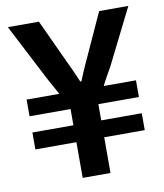

<svg xmlns="http://www.w3.org/2000/svg" viewBox="-79 -751 698 816"><g transform="rotate(-10 270.5 -343.0)"><path d="M212 0V-154H35V-227H212V-297H35V-369H176Q169 -383 157.5 -403Q146 -423 138 -438L10 -686H144L240 -479Q250 -459 258.5 -438.5Q267 -418 273 -405H278Q283 -418 292 -439.5Q301 -461 310 -480L404 -686H530L409 -444Q398 -425 386.5 -404.5Q375 -384 368 -369H507V-297H332V-227H507V-154H332V0Z"/></g></svg>

Font: Archivo SemiCondensed SemiBold
Style: Regular
Weight: 600
Width: 4
Designer: Hector Gatti
Foundry: Omnibus-Type
Version: Version 2.001; ttfautohint (v1.8.3)